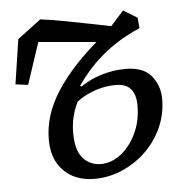

<svg xmlns="http://www.w3.org/2000/svg" viewBox="-43 -541 569 595"><g transform="rotate(-5 241.5 -243.0)"><path d="M48 -295 9 -300 30 -439 103 -494Q142 -489 180.5 -481.5Q219 -474 257.5 -466.5Q296 -459 334 -451L303 -406L54 -428L104 -464ZM228 13Q190 13 161 -2Q132 -17 114.5 -46.5Q97 -76 97 -121Q97 -159 109 -196.5Q121 -234 145.5 -271.5Q170 -309 205.5 -347Q241 -385 287 -423L305 -425L307 -439L361 -499L404 -473L407 -440Q372 -425 342 -406.5Q312 -388 287 -366.5Q262 -345 242.5 -322.5Q223 -300 208 -278L221 -271Q206 -250 195 -227Q184 -204 179 -181Q174 -158 174 -135Q174 -80 196 -55.5Q218 -31 252 -31Q284 -31 313 -53Q342 -75 361 -114Q380 -153 380 -202Q380 -236 365 -253.5Q350 -271 318 -271Q272 -271 228 -249.5Q184 -228 157 -186L147 -226H162Q181 -254 211.5 -275Q242 -296 278.5 -307Q315 -318 353 -318Q408 -318 433 -287.5Q458 -257 458 -215Q458 -169 439.5 -127.5Q421 -86 388.5 -54.5Q356 -23 314.5 -5Q273 13 228 13Z"/></g></svg>

Font: Source Serif 4 18pt
Style: Italic
Weight: 400
Italic angle: -12°
Designer: Frank Grießhammer
Foundry: Adobe Systems Incorporated
Version: Version 4.004;hotconv 1.0.116;makeotfexe 2.5.65601